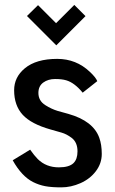

<svg xmlns="http://www.w3.org/2000/svg" viewBox="-20 -768 475 796"><path d="M334.5 -701.2 213.4 -580.1 91.8 -701.7 137.7 -746.6 212.4 -671.9 288.1 -747.6ZM32.7 -103.5 105 -147.5Q122.1 -123 136.7 -108.4Q171.4 -74.2 224.1 -74.2Q266.6 -74.2 284.7 -91.8Q301.3 -107.9 301.3 -140.6Q301.3 -177.7 277.3 -196.3Q255.9 -212.4 234.9 -218.3L189 -231.4Q109.4 -253.9 74.2 -292Q38.6 -330.6 38.6 -394Q38.6 -448.2 83 -484.9Q129.9 -523.9 217.3 -523.9Q295.9 -523.9 352.5 -470.2Q377 -447.3 383.3 -431.6L322.8 -383.8Q288.6 -425.3 254.4 -435.1Q236.8 -440.4 208.3 -440.4Q179.7 -440.4 159.4 -425.8Q139.2 -411.1 139.2 -382.8Q139.2 -350.1 168 -332Q193.4 -315.9 219.2 -308.1L263.2 -295.9Q366.7 -266.6 391.6 -196.8Q401.9 -168.5 401.9 -129.6Q401.9 -90.8 377.7 -58.6Q353.5 -26.4 314 -8.8Q274.4 8.8 234.1 8.8Q193.8 8.8 167.7 3.9Q141.6 -1 117.2 -13.2Q69.8 -37.1 32.7 -103.5Z"/></svg>

Font: News Cycle
Style: Bold
Weight: 700
Version: Version 0.5.1